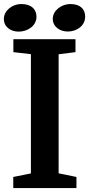

<svg xmlns="http://www.w3.org/2000/svg" viewBox="-30 -958 454 978"><path d="M315.4 -797.4C360.8 -797.4 403.8 -826.7 403.8 -873C403.8 -909.2 381.8 -937.5 327.6 -937.5C284.7 -937.5 238.8 -905.3 238.8 -862.3C238.8 -820.8 275.9 -797.4 315.4 -797.4ZM64.9 -796.9C111.3 -796.9 155.8 -826.7 155.8 -872.6C155.8 -908.7 132.3 -937.5 77.6 -937.5C34.2 -937.5 -10.3 -905.3 -10.3 -861.3C-10.3 -820.3 24.9 -796.9 64.9 -796.9ZM37.6 0H359.4V-56.6L268.6 -75.2V-681.6L354.5 -692.4V-758.3H38.1V-692.4L127.4 -682.1V-74.7L37.6 -56.6Z"/></svg>

Font: Merriweather
Style: Bold
Weight: 700
Designer: Eben Sorkin ( eben@eyebytes.com )
Foundry: Sorkin Type Co.
Version: Version 1.003